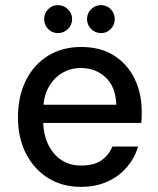

<svg xmlns="http://www.w3.org/2000/svg" viewBox="-20 -716 617 748"><path d="M295 12Q223 12 168 -22Q113 -56 81.5 -117Q50 -178 50 -259Q50 -341 81 -403Q112 -465 167.5 -499Q223 -533 296 -533Q372 -533 424.5 -499.5Q477 -466 504.5 -409Q532 -352 532 -283Q532 -273 532 -262Q532 -251 530 -237H124V-308H433Q431 -377 392 -414Q353 -451 295 -451Q255 -451 222 -431.5Q189 -412 168.5 -374.5Q148 -337 148 -280V-252Q148 -193 168 -152.5Q188 -112 221 -91.5Q254 -71 294 -71Q345 -71 374 -90.5Q403 -110 418 -145H518Q505 -101 474.5 -65Q444 -29 398.5 -8.5Q353 12 295 12ZM206 -587Q183 -587 167.5 -603Q152 -619 152 -642Q152 -664 167.5 -680Q183 -696 206 -696Q228 -696 244.5 -680Q261 -664 261 -642Q261 -619 244.5 -603Q228 -587 206 -587ZM374 -587Q351 -587 335 -603Q319 -619 319 -642Q319 -664 335 -680Q351 -696 374 -696Q396 -696 411.5 -680Q427 -664 427 -642Q427 -619 411.5 -603Q396 -587 374 -587Z"/></svg>

Font: DM Sans 10pt Medium
Style: Regular
Weight: 500
Version: Version 4.004;gftools[0.9.30]